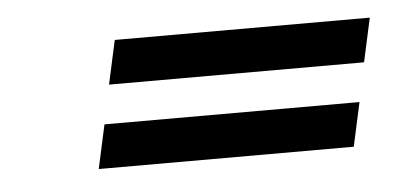

<svg xmlns="http://www.w3.org/2000/svg" viewBox="-28 -453 498 240"><g transform="rotate(-5 221.0 -332.5)"><path d="M110 -357H430L442 -412H122ZM88 -253H408L420 -308H100Z"/></g></svg>

Font: Advent Pro
Style: Italic
Weight: 400
Italic angle: -12°
Designer: VivaRado, Andreas Kalpakidis
Foundry: VivaRado, Andreas Kalpakidis
Version: Version 3.000